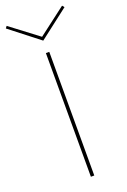

<svg xmlns="http://www.w3.org/2000/svg" viewBox="-174 -906 636 960"><g transform="rotate(-20 144.0 -426.5)"><path d="M134 -658H152V0H134ZM300 -842 143 -721 -12 -842 -4 -853 144 -741 291 -853Z"/></g></svg>

Font: Ysabeau Thin
Style: Regular
Weight: 200
Designer: Christian Thalmann (Catharsis Fonts)
Version: Version 0.003